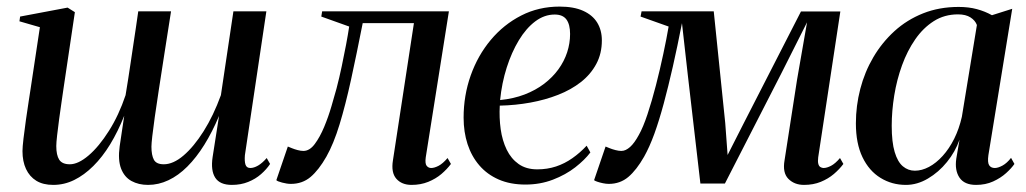

<svg xmlns="http://www.w3.org/2000/svg" viewBox="-20 -536 3036 568"><path d="M168 -275Q166 -259.5 162.2 -235Q158.5 -210.5 155 -184Q151.5 -157.5 149 -135.8Q146.5 -114 146.5 -104Q146.5 -77 155.2 -63.5Q164 -50 186.5 -50Q211.5 -50 242.2 -76.2Q273 -102.5 302.2 -148.8Q331.5 -195 351.5 -254.5Q355.5 -277 359.2 -302.2Q363 -327.5 366.5 -350.5Q370 -374 374 -400.8Q378 -427.5 382 -454Q386 -480.5 389 -502.5H486Q475 -433 466 -374.8Q457 -316.5 449.8 -270Q442.5 -223.5 437.8 -189.2Q433 -155 430.5 -133Q428 -111 428 -102Q428 -77 435.2 -63.5Q442.5 -50 464.5 -50Q492.5 -50 523 -76Q553.5 -102 582.5 -148Q611.5 -194 633.5 -254.5L670.5 -502.5H768L704.5 -77Q703 -59 706.2 -49Q709.5 -39 720.5 -39Q731 -39 743.5 -46.2Q756 -53.5 769 -68.5L779 -51Q768.5 -35 752.2 -20.8Q736 -6.5 714.2 2.2Q692.5 11 666 11Q630.5 11 616.8 -10.2Q603 -31.5 609 -71.5L628 -193Q608 -145.5 584.5 -107.8Q561 -70 534.2 -43.2Q507.5 -16.5 478.2 -2.8Q449 11 418 11Q390 11 369 -0.5Q348 -12 338.2 -37.2Q328.5 -62.5 334 -103L347.5 -193.5Q329 -147 306 -109.2Q283 -71.5 256 -44.8Q229 -18 199.5 -3.5Q170 11 137.5 11Q107.5 11 87.5 -1.2Q67.5 -13.5 57 -36Q46.5 -58.5 46.5 -89Q46.5 -100.5 49.5 -126.2Q52.5 -152 56.8 -182Q61 -212 65 -237.2Q69 -262.5 70.5 -273L98 -455.5L37.5 -473L39.5 -487L180 -513.5L201.5 -500Z M1239.5 -70.5Q1237 -52 1242.2 -45.5Q1247.5 -39 1255.5 -39Q1265 -39 1277.5 -45.5Q1290 -52 1304 -68.5L1314 -51Q1302.5 -35.5 1285.8 -21.2Q1269 -7 1246.8 2Q1224.5 11 1197.5 11Q1168.5 11 1152.5 -7.2Q1136.5 -25.5 1142.5 -62L1204.5 -467.5H1053Q1035 -376 1018.5 -300.5Q1002 -225 984.5 -167.8Q967 -110.5 945.5 -72.5Q923 -33 898.8 -12.5Q874.5 8 840.5 8Q829 8 814.8 4.2Q800.5 0.5 797.5 -3L831.5 -102.5Q835 -101 843 -97.8Q851 -94.5 860.5 -92Q870 -89.5 877.5 -89.5Q896 -89.5 911.2 -110Q926.5 -130.5 939 -160.5Q951.5 -190.5 960.5 -221.5Q969.5 -252.5 975.5 -274Q984 -306.5 991 -340Q998 -373.5 1003.8 -403.8Q1009.5 -434 1013 -457.5L930.5 -487L933 -502.5H1308Z M1726.5 -85Q1710 -63 1681.8 -41Q1653.5 -19 1615.8 -4.5Q1578 10 1534.5 10Q1489.5 10 1455.2 -5Q1421 -20 1398 -46.8Q1375 -73.5 1363.2 -109.5Q1351.5 -145.5 1351.5 -188Q1351.5 -253.5 1372.5 -312.8Q1393.5 -372 1431.8 -417.8Q1470 -463.5 1521.8 -490Q1573.5 -516.5 1635.5 -516.5Q1677.5 -516.5 1705.2 -504Q1733 -491.5 1746.8 -469Q1760.5 -446.5 1760.5 -416.5Q1760.5 -377.5 1744 -346.8Q1727.5 -316 1698.5 -293.2Q1669.5 -270.5 1631.2 -255.5Q1593 -240.5 1549 -232.5Q1505 -224.5 1458.5 -223.5Q1456.5 -187.5 1461.2 -153.8Q1466 -120 1479 -93.2Q1492 -66.5 1514.2 -50.8Q1536.5 -35 1569.5 -35Q1599 -35 1624.8 -43.5Q1650.5 -52 1673.2 -68Q1696 -84 1715.5 -105ZM1621 -493Q1590.5 -493 1563.5 -472.8Q1536.5 -452.5 1515 -417Q1493.5 -381.5 1479 -336Q1464.5 -290.5 1459.5 -240Q1499.5 -244 1532 -256.5Q1564.5 -269 1589.8 -288.2Q1615 -307.5 1632 -331Q1649 -354.5 1657.8 -381.2Q1666.5 -408 1666.5 -435.5Q1666.5 -463.5 1655.8 -478.2Q1645 -493 1621 -493Z M2358.5 11Q2330 11 2312.2 -7Q2294.5 -25 2301 -62L2338 -300.5L2367.5 -470L2292 -320L2124.5 7H2052L2015 -312L1997.5 -467.5Q1984 -398.5 1970.5 -339Q1957 -279.5 1943.5 -229.5Q1930 -179.5 1915.8 -140.2Q1901.5 -101 1885.5 -72.5Q1863 -33 1838.8 -12.5Q1814.5 8 1781 8Q1773 8 1763.5 6Q1754 4 1746.8 1.5Q1739.5 -1 1737.5 -3L1771.5 -102.5Q1775 -101 1783 -97.8Q1791 -94.5 1800.8 -92Q1810.5 -89.5 1818 -89.5Q1825 -89.5 1831.2 -92.5Q1837.5 -95.5 1844 -101.2Q1850.5 -107 1857 -116Q1863.5 -125 1870 -137Q1882.5 -159 1895.5 -198Q1908.5 -237 1920.5 -283.8Q1932.5 -330.5 1942.2 -376.2Q1952 -422 1958 -457.5L1875 -487L1878 -502.5H2091.5L2125.5 -172L2132.5 -77.5L2180.5 -172L2349.5 -502H2466L2400.5 -70.5Q2399 -58.5 2400.8 -51.5Q2402.5 -44.5 2407 -41.8Q2411.5 -39 2416.5 -39Q2426 -39 2438.5 -45.5Q2451 -52 2465 -68.5L2475 -51Q2463.5 -35.5 2446.8 -21.2Q2430 -7 2408 2Q2386 11 2358.5 11Z M2904 -77Q2901 -55.5 2906.2 -47.2Q2911.5 -39 2923 -39Q2932.5 -39 2945.8 -46.2Q2959 -53.5 2971 -69L2981 -51Q2972.5 -38.5 2956.5 -24Q2940.5 -9.5 2918 0.8Q2895.5 11 2867.5 11Q2833 11 2818.5 -10.5Q2804 -32 2809 -66.5L2818.5 -122.5Q2806 -87 2781.5 -56.8Q2757 -26.5 2725.2 -7.8Q2693.5 11 2660 11Q2618.5 11 2584.8 -9.8Q2551 -30.5 2531.5 -71Q2512 -111.5 2512 -171Q2512 -223 2525 -273Q2538 -323 2563.5 -366.5Q2589 -410 2626 -443.8Q2663 -477.5 2710.8 -496.5Q2758.5 -515.5 2816 -515.5Q2845.5 -515.5 2869.8 -509Q2894 -502.5 2914.5 -491L2974.5 -510ZM2870 -462Q2865 -475.5 2851 -484.5Q2837 -493.5 2814 -493.5Q2774 -493.5 2742.5 -473.5Q2711 -453.5 2687.5 -419.5Q2664 -385.5 2648.5 -342.8Q2633 -300 2625.5 -253.8Q2618 -207.5 2618 -164Q2618 -115.5 2626.8 -86.2Q2635.5 -57 2651 -44Q2666.5 -31 2686.5 -31Q2707 -31 2728.2 -42.2Q2749.5 -53.5 2768.8 -74.8Q2788 -96 2802.8 -125.5Q2817.5 -155 2825.5 -190.5Z"/></svg>

Font: Merriweather 144pt
Style: Italic
Weight: 400
Italic angle: -7.8°
Version: Version 2.101